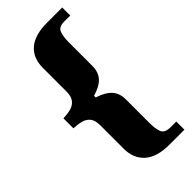

<svg xmlns="http://www.w3.org/2000/svg" viewBox="-278 -809 981 981"><g transform="rotate(-45 212.0 -318.5)"><path d="M301 123Q212 123 167 83Q122 43 122 -27V-196Q122 -233 107.5 -251Q93 -269 68.5 -275.5Q44 -282 14 -283V-355Q44 -356 68.5 -362.5Q93 -369 107.5 -387.5Q122 -406 122 -441V-612Q122 -683 167 -721.5Q212 -760 301 -760H410V-702H367Q328 -702 318 -678Q308 -654 308 -609V-439Q308 -397 284.5 -369.5Q261 -342 206 -326V-314Q259 -297 283.5 -269.5Q308 -242 308 -199V-29Q308 16 318 40Q328 64 367 64H410V123Z"/></g></svg>

Font: Noto Serif Hebrew SemiCondensed Black
Style: Regular
Weight: 900
Width: 4
Designer: Monotype Design Team
Foundry: Monotype Imaging Inc.
Version: Version 2.004; ttfautohint (v1.8.4.7-5d5b)